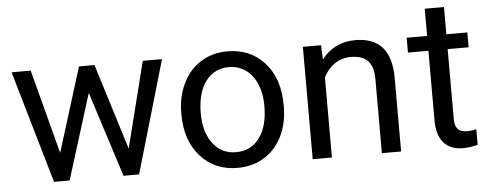

<svg xmlns="http://www.w3.org/2000/svg" viewBox="-47 -772 2293 899"><g transform="rotate(-5 1100.0 -323.0)"><path d="M410.6 -528.3H337.9L214.8 -132.8L110.8 -528.3H21L174.3 0H247.6L372.6 -400.4L501 0H574.2L728 -528.3H637.7L536.1 -124.5Z M795.9 -262.7C795.9 -180.7 818.4 -114.7 862.8 -64.9C907.2 -15.1 964.8 9.8 1036.6 9.8C1084 9.8 1126.5 -1.5 1163.1 -24.4C1236.3 -69.8 1276.9 -155.3 1276.9 -258.3V-264.6C1276.9 -347.2 1254.9 -413.6 1210.4 -463.4C1166 -513.2 1107.4 -538.1 1035.6 -538.1C989.3 -538.1 947.8 -526.9 911.6 -504.4C875 -481.9 846.7 -450.2 826.7 -408.7C806.2 -367.2 795.9 -320.8 795.9 -269ZM886.7 -258.3C886.7 -324.2 900.4 -375 927.7 -410.6C955.1 -446.3 991.2 -463.9 1035.6 -463.9C1081.1 -463.9 1117.7 -445.8 1145.5 -410.2C1172.9 -374 1186.5 -327.1 1186.5 -269C1186.5 -204.1 1172.9 -153.8 1146 -118.2C1119.1 -82 1082.5 -64 1036.6 -64C991.2 -64 954.6 -81.5 927.7 -117.2C900.4 -152.8 886.7 -199.7 886.7 -258.3Z M1390.1 -528.3V0H1480.5V-376.5C1505.4 -427.2 1550.8 -461.4 1609.4 -461.4C1681.6 -461.4 1714.8 -425.8 1715.3 -349.6V0H1805.7V-349.1C1804.7 -475.1 1748.5 -538.1 1636.7 -538.1C1571.8 -538.1 1519 -512.7 1478.5 -461.9L1475.6 -528.3Z M1974.1 -656.2V-528.3H1877.9V-458.5H1974.1V-130.9C1974.1 -41 2015.6 9.8 2096.2 9.8C2118.7 9.8 2141.6 6.3 2165.5 0V-73.2C2147.5 -69.3 2132.8 -67.4 2122.6 -67.4C2080.1 -67.4 2064.5 -88.4 2064.5 -130.9V-458.5H2163.1V-528.3H2064.5V-656.2Z"/></g></svg>

Font: Shabnam
Style: Regular
Weight: 400
Foundry: DejaVu fonts team - Redesigned by Saber Rastikerdar - Based on Vazir font
Version: Version 5.0.1